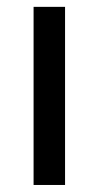

<svg xmlns="http://www.w3.org/2000/svg" viewBox="-20 -526 280 546"><path d="M165 -506.5V0H75.5V-506.5Z"/></svg>

Font: Lato
Style: Regular
Weight: 400
Designer: Lukasz Dziedzic with Adam Twardoch and Botio Nikoltchev
Foundry: tyPoland Lukasz Dziedzic
Version: Version 2.015; 2015-08-06; http://www.latofonts.com/